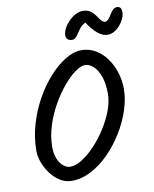

<svg xmlns="http://www.w3.org/2000/svg" viewBox="-98 -1008 854 1065"><g transform="rotate(-10 329.0 -476.0)"><path d="M54.1 -214.4Q54.1 -289.4 75.6 -363.1Q97.2 -436.8 133.5 -501.5Q169.9 -566.2 214.8 -615.8Q259.7 -665.3 306.9 -693.5Q354.1 -721.6 396.4 -721.6Q439.3 -721.6 475.4 -700.6Q511.5 -679.5 537.6 -643.5Q563.6 -607.4 577.8 -562.4Q592 -517.5 592 -469.7Q592 -413.7 571.7 -351.3Q551.4 -289 515.1 -229.7Q478.7 -170.3 431.7 -122.3Q384.7 -74.3 330.1 -45.6Q275.5 -16.9 219.4 -16.9Q184.3 -16.9 154 -36Q123.8 -55 101.7 -84.7Q79.6 -114.5 66.8 -148.7Q54.1 -183 54.1 -214.4ZM401.9 -636.8Q378.3 -636.8 345.1 -612.7Q311.9 -588.6 277.1 -546.8Q242.2 -505.1 212 -451.5Q181.7 -397.9 163.1 -338.3Q144.5 -278.8 144.5 -220.2Q144.5 -181.5 156.2 -153.5Q167.9 -125.5 186.5 -110.6Q205.1 -95.6 224.9 -95.6Q255.5 -95.6 292.3 -118.9Q329.2 -142.1 365.6 -180.9Q402 -219.6 432.4 -267.3Q462.9 -315 481.5 -364.7Q500.1 -414.4 500.1 -458.4Q500.1 -517.3 485.4 -557Q470.8 -596.7 448.3 -616.7Q425.8 -636.8 401.9 -636.8ZM441.2 -934.9Q467.3 -934.9 483.6 -923.6Q499.9 -912.2 510.6 -896.9Q521.3 -881.5 531 -868.8Q540.7 -856.1 554 -853.3Q566.9 -856.1 575.8 -866.8Q584.8 -877.5 592.5 -890.7Q600.2 -903.9 609.6 -913.3Q619 -922.6 632.8 -922.6Q657.9 -922.6 657.9 -890.2Q657.9 -873.4 649.5 -854.3Q641.1 -835.1 626.8 -818.5Q612.6 -801.9 594.4 -791.1Q576.1 -780.4 556.8 -780.4Q528.1 -780.4 500.1 -803.7Q472.1 -827 445.2 -868.5Q427.5 -859.8 415.9 -846.3Q404.3 -832.7 395.8 -819Q387.3 -805.3 378.2 -796.1Q369.1 -786.8 355.9 -786.8Q341.4 -786.8 332.2 -794.9Q323.1 -803 323.1 -817.3Q323.1 -835.4 333.6 -855.7Q344.1 -875.9 361.3 -894Q378.6 -912.1 399.6 -923.5Q420.7 -934.9 441.2 -934.9Z"/></g></svg>

Font: Kalam Variable Light
Style: Regular
Weight: 300
Designer: Lipi Raval, Jonny Pinhorn
Foundry: Indian Type Foundry
Version: Version 3.000